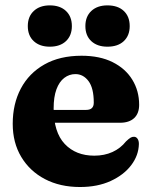

<svg xmlns="http://www.w3.org/2000/svg" viewBox="-20 -700 579 732"><path d="M510.5 -300.5Q510.5 -267.5 491.5 -249.8Q472.5 -232 437.5 -232H141.5V-281H308.5Q337.5 -281 337.5 -308.5Q337.5 -364 317.5 -390.8Q297.5 -417.5 267.5 -417.5Q244 -417.5 225 -403Q206 -388.5 195.2 -359.5Q184.5 -330.5 184.5 -287Q184.5 -196 226.8 -151.2Q269 -106.5 339.5 -106.5Q378 -106.5 408.8 -120.5Q439.5 -134.5 460.5 -161Q471.5 -171.5 478 -175.2Q484.5 -179 491 -178.5Q499 -178.5 504.2 -171.2Q509.5 -164 509.5 -151Q508.5 -107.5 480.2 -70.2Q452 -33 402 -10Q352 13 285 13Q209 13 151.2 -17.2Q93.5 -47.5 61 -101.8Q28.5 -156 28.5 -228Q28.5 -304 59.5 -362.5Q90.5 -421 149.2 -454.2Q208 -487.5 291 -487.5Q360.5 -487.5 409.5 -463Q458.5 -438.5 484.5 -396Q510.5 -353.5 510.5 -300.5ZM170 -522Q131.5 -522 108.8 -543Q86 -564 86 -600.5Q86 -637 108.8 -658.2Q131.5 -679.5 170 -679.5Q209 -679.5 231.5 -658.2Q254 -637 254 -600.5Q254 -564.5 231.5 -543.2Q209 -522 170 -522ZM389.5 -522Q351 -522 328.2 -543Q305.5 -564 305.5 -600.5Q305.5 -637 328.2 -658.2Q351 -679.5 389.5 -679.5Q429.5 -679.5 452 -658.2Q474.5 -637 474.5 -600.5Q474.5 -564.5 452 -543.2Q429.5 -522 389.5 -522Z"/></svg>

Font: Fraunces 28pt Soft Wonky
Style: Bold
Weight: 700
Version: Version 1.000;[b76b70a41]